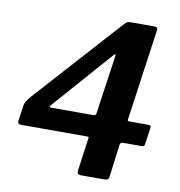

<svg xmlns="http://www.w3.org/2000/svg" viewBox="-82 -818 840 894"><g transform="rotate(10 337.5 -371.0)"><path d="M435 -728Q443 -737 449 -739.5Q455 -742 469 -742H578Q593 -742 591 -726L530 -293Q529 -286 537 -286H626Q634 -286 637.5 -283.5Q641 -281 640 -273L629 -196Q628 -189 625 -186Q622 -183 612 -183H525Q514 -183 512 -171L492 -16Q490 -6 485.5 -3Q481 0 469 0H360Q340 0 342 -17L364 -176Q366 -183 357 -183H44Q27 -183 29 -199L40 -276Q42 -285 47.5 -294Q53 -303 66 -319L435 -728ZM369 -286Q380 -286 381 -297L421 -575Q423 -591 408 -573L166 -298Q160 -291 161 -288.5Q162 -286 167 -286Z"/></g></svg>

Font: Libre Franklin SemiBold
Style: Italic
Weight: 600
Italic angle: -8°
Designer: Pablo Impallari, Rodrigo Fuenzalida, Nhung Nguyen
Foundry: Impallari Type
Version: Version 3.000